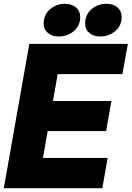

<svg xmlns="http://www.w3.org/2000/svg" viewBox="-21 -995 696 1015"><path d="M520 0H-1L134 -763H655L626 -603H284L259 -461H568L540 -302H231L206 -160H548ZM210 -871Q210 -917 243.5 -946Q277 -975 322 -975Q358 -975 380.5 -956Q403 -937 403 -904Q403 -893 402 -888Q395 -849 363 -825.5Q331 -802 291 -802Q255 -802 232.5 -820.5Q210 -839 210 -871ZM429 -871Q429 -917 462.5 -946Q496 -975 541 -975Q577 -975 599.5 -956Q622 -937 622 -904Q622 -893 621 -888Q614 -849 582 -825.5Q550 -802 510 -802Q474 -802 451.5 -820.5Q429 -839 429 -871Z"/></svg>

Font: Open Sauce Sans Black Italic
Style: Regular
Weight: 900
Italic angle: -10°
Designer: Alfredo Marco Pradil
Foundry: Creative Sauce Fz LLC
Version: Version 1.477